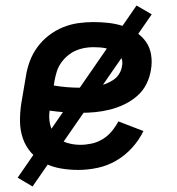

<svg xmlns="http://www.w3.org/2000/svg" viewBox="-20 -608 640 696"><path d="M264 8Q231 8 199.5 2.5Q168 -3 141 -17Q114 -31 93.5 -54Q73 -77 63 -106Q53 -135 52.5 -167Q52 -199 57 -232L74 -332Q78 -359 88 -386Q98 -413 115.5 -437Q133 -461 157 -479.5Q181 -498 208 -509Q235 -520 263 -524Q291 -528 318 -528Q346 -528 373 -525Q400 -522 425 -514Q450 -506 472.5 -491.5Q495 -477 509.5 -456Q524 -435 528 -408Q532 -381 527 -354Q523 -328 510.5 -303Q498 -278 476.5 -259.5Q455 -241 429.5 -229Q404 -217 377.5 -210.5Q351 -204 325 -201.5Q299 -199 273 -199Q244 -199 215.5 -201Q187 -203 160 -207Q156 -182 161.5 -157.5Q167 -133 182.5 -115.5Q198 -98 222 -90.5Q246 -83 271 -83Q291 -83 312 -87.5Q333 -92 352 -103.5Q371 -115 385 -132Q399 -149 409 -168L500 -133Q484 -100 458.5 -72Q433 -44 401 -25.5Q369 -7 333.5 0.5Q298 8 264 8ZM273 -290Q288 -290 302.5 -291Q317 -292 332 -295Q347 -298 361.5 -303.5Q376 -309 389.5 -317.5Q403 -326 411.5 -339.5Q420 -353 422 -367Q425 -380 422 -392Q419 -404 410 -412Q401 -420 390.5 -424.5Q380 -429 368 -432Q356 -435 343.5 -436Q331 -437 318 -437Q302 -437 285.5 -434Q269 -431 253.5 -424Q238 -417 224.5 -405.5Q211 -394 201 -379.5Q191 -365 186 -349Q181 -333 178 -317L175 -298Q198 -294 223 -292Q248 -290 273 -290ZM98 68 44 36 475 -588 530 -556Z"/></svg>

Font: Iosevka Semibold Extended
Style: Italic
Weight: 600
Width: 7
Italic angle: -9°
Monospace: yes
Designer: Belleve Invis
Foundry: Belleve Invis
Version: Version 32.5.0; ttfautohint (v1.8.4)